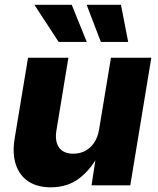

<svg xmlns="http://www.w3.org/2000/svg" viewBox="-20 -778 665 806"><path d="M192.9 8.3Q136.2 8.3 98.9 -16.6Q61.5 -41.5 46.4 -87.6Q31.2 -133.8 41.5 -196.3L97.7 -535.6H267.1L216.8 -230Q209.5 -184.1 228 -158.4Q246.6 -132.8 288.1 -132.8Q315.4 -132.8 337.6 -144.5Q359.9 -156.2 375.2 -179Q390.6 -201.7 396 -234.9L445.8 -535.6H615.2L526.9 0H364.3L385.3 -137.7H398.4Q366.2 -71.8 315.9 -31.7Q265.6 8.3 192.9 8.3ZM403.3 -602.1 343.8 -757.8H487.8L518.1 -602.1ZM226.1 -602.1 124.5 -757.8H281.2L344.2 -602.1Z"/></svg>

Font: Inter 20pt ExtraBold
Style: Italic
Weight: 800
Italic angle: -9.3988°
Version: Version 4.001;git-66647c0bb